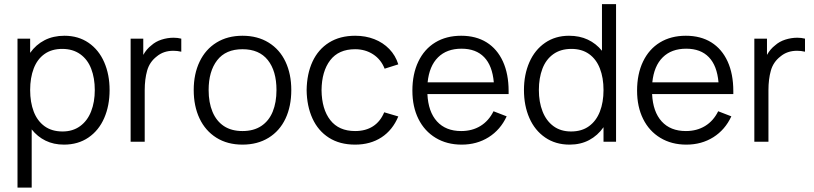

<svg xmlns="http://www.w3.org/2000/svg" viewBox="-20 -668 3837 905"><path d="M129.4 216.3H62.5V-485.8H122.1V-418.9Q149.4 -457.5 190.2 -478.5Q231 -499.5 283.7 -499.5Q349.1 -499.5 397.5 -466.3Q445.8 -433.1 471.2 -374.8Q496.6 -316.4 496.6 -243.7Q496.6 -169.9 471.2 -111.6Q445.8 -53.2 397 -19.8Q348.1 13.7 281.2 13.7Q232.9 13.7 194.6 -5.1Q156.2 -23.9 129.4 -58.1ZM274.9 -48.3Q323.2 -48.3 357.7 -73.5Q392.1 -98.6 409.4 -142.8Q426.8 -187 426.8 -243.7Q426.8 -299.8 409.9 -343.8Q393.1 -387.7 358.2 -412.6Q323.2 -437.5 273.4 -437.5Q223.6 -437.5 189.7 -413.3Q155.8 -389.2 138.9 -345.2Q122.1 -301.3 122.1 -243.7Q122.1 -186 138.9 -142.1Q155.8 -98.1 189.9 -73.2Q224.1 -48.3 274.9 -48.3Z M662.1 0H595.7V-485.8H655.3V-409.2Q670.9 -437 693.4 -454.1Q713.4 -472.2 741.5 -481.2Q769.5 -490.2 798.3 -490.2Q817.4 -490.2 834.5 -485.8V-424.3Q815.4 -428.7 797.4 -428.7Q750.5 -428.7 718.8 -401.9Q685.1 -376 673.6 -335.4Q662.1 -294.9 662.1 -242.7Z M1123 13.7Q1051.8 13.7 999.8 -19Q947.8 -51.8 920.4 -109.9Q893.1 -168 893.1 -243.7Q893.1 -319.3 920.9 -377.4Q948.7 -435.5 1000.7 -467.5Q1052.7 -499.5 1123 -499.5Q1194.3 -499.5 1246.6 -467Q1298.8 -434.6 1325.9 -376.7Q1353 -318.8 1353 -243.7Q1353 -167 1325.7 -108.9Q1298.3 -50.8 1246.1 -18.6Q1193.8 13.7 1123 13.7ZM1123 -50.3Q1175.8 -50.3 1211.7 -74.2Q1247.6 -98.1 1265.4 -141.6Q1283.2 -185.1 1283.2 -243.7Q1283.2 -333.5 1242.4 -384.8Q1201.7 -436 1123 -436Q1043.9 -436 1003.7 -384Q963.4 -332 963.4 -243.7Q963.4 -184.6 981.7 -140.9Q1000 -97.2 1035.4 -73.7Q1070.8 -50.3 1123 -50.3Z M1653.8 13.7Q1581.5 13.7 1530.5 -18.8Q1479.5 -51.3 1452.9 -109.4Q1426.3 -167.5 1425.3 -243.2Q1426.3 -319.8 1453.1 -377.7Q1480 -435.5 1531.2 -467.5Q1582.5 -499.5 1654.3 -499.5Q1703.1 -499.5 1744.4 -483.4Q1785.6 -467.3 1814.9 -437Q1844.2 -406.7 1857.4 -364.7L1793 -344.2Q1775.9 -387.7 1738.8 -411.9Q1701.7 -436 1653.8 -436Q1576.2 -436 1536.4 -384Q1496.6 -332 1495.6 -243.2Q1496.6 -153.3 1536.9 -101.8Q1577.1 -50.3 1653.8 -50.3Q1703.6 -50.3 1738.3 -72.8Q1772.9 -95.2 1791 -138.7L1857.4 -119.1Q1830.6 -54.7 1778.1 -20.5Q1725.6 13.7 1653.8 13.7Z M2156.2 13.7Q2086.4 13.7 2033.7 -18.1Q1981 -49.8 1952.4 -107.2Q1923.8 -164.6 1923.8 -240.7Q1923.8 -319.3 1951.9 -377.9Q1980 -436.5 2031.7 -468Q2083.5 -499.5 2153.8 -499.5Q2223.6 -499.5 2273.7 -468.3Q2323.7 -437 2350.6 -378.2Q2377.4 -319.3 2377.4 -238.8V-224.6H1994.6Q1998.5 -141.1 2039.8 -95.7Q2081.1 -50.3 2153.8 -50.3Q2205.6 -50.3 2244.6 -74.2Q2283.7 -98.1 2306.2 -143.6L2368.2 -119.6Q2338.9 -56.2 2283.2 -21.2Q2227.5 13.7 2156.2 13.7ZM2307.6 -279.8Q2300.8 -358.4 2262.2 -398.4Q2223.6 -438.5 2155.3 -438.5Q2085.9 -438.5 2044.7 -397.7Q2003.4 -356.9 1995.6 -279.8Z M2665 13.7Q2598.6 13.7 2549.8 -19.8Q2501 -53.2 2475.3 -111.6Q2449.7 -169.9 2449.7 -243.7Q2449.7 -316.4 2475.3 -374.8Q2501 -433.1 2549.3 -466.3Q2597.7 -499.5 2662.1 -499.5Q2711.9 -499.5 2750.7 -481.2Q2789.6 -462.9 2817.4 -428.7V-648.4H2883.8V0H2824.7V-68.4Q2797.4 -29.3 2757.1 -7.8Q2716.8 13.7 2665 13.7ZM2671.9 -48.3Q2722.2 -48.3 2756.3 -73.2Q2790.5 -98.1 2807.6 -142.1Q2824.7 -186 2824.7 -243.7Q2824.7 -301.3 2807.6 -345.2Q2790.5 -389.2 2756.6 -413.3Q2722.7 -437.5 2673.3 -437.5Q2622.6 -437.5 2587.9 -412.6Q2553.2 -387.7 2536.6 -343.8Q2520 -299.8 2520 -243.7Q2520 -187 2537.4 -142.8Q2554.7 -98.6 2588.6 -73.5Q2622.6 -48.3 2671.9 -48.3Z M3215.3 13.7Q3145.5 13.7 3092.8 -18.1Q3040 -49.8 3011.5 -107.2Q2982.9 -164.6 2982.9 -240.7Q2982.9 -319.3 3011 -377.9Q3039.1 -436.5 3090.8 -468Q3142.6 -499.5 3212.9 -499.5Q3282.7 -499.5 3332.8 -468.3Q3382.8 -437 3409.7 -378.2Q3436.5 -319.3 3436.5 -238.8V-224.6H3053.7Q3057.6 -141.1 3098.9 -95.7Q3140.1 -50.3 3212.9 -50.3Q3264.6 -50.3 3303.7 -74.2Q3342.8 -98.1 3365.2 -143.6L3427.2 -119.6Q3397.9 -56.2 3342.3 -21.2Q3286.6 13.7 3215.3 13.7ZM3366.7 -279.8Q3359.9 -358.4 3321.3 -398.4Q3282.7 -438.5 3214.4 -438.5Q3145 -438.5 3103.8 -397.7Q3062.5 -356.9 3054.7 -279.8Z M3602.1 0H3535.6V-485.8H3595.2V-409.2Q3610.8 -437 3633.3 -454.1Q3653.3 -472.2 3681.4 -481.2Q3709.5 -490.2 3738.3 -490.2Q3757.3 -490.2 3774.4 -485.8V-424.3Q3755.4 -428.7 3737.3 -428.7Q3690.4 -428.7 3658.7 -401.9Q3625 -376 3613.5 -335.4Q3602.1 -294.9 3602.1 -242.7Z"/></svg>

Font: Potro Sans Bangla
Style: Regular
Weight: 400
Designer: Jayed Ahsan Saad
Foundry: Codepotro
Version: Potro Sans Bangla;Version 0.996;CodepotroFonts;